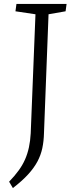

<svg xmlns="http://www.w3.org/2000/svg" viewBox="-20 -723 379 969"><path d="M159 -651 58 -666 63 -703H316L311 -666L225 -651L202 -52Q201 -10 193.5 25Q186 60 169 92Q152 124 122 157Q92 190 45 226L26 194Q54 165 74 137.5Q94 110 106.5 81.5Q119 53 126 20.5Q133 -12 135 -50Z"/></svg>

Font: Literata 18pt Light
Style: Italic
Weight: 300
Italic angle: -2°
Designer: Latin by Veronika Burian and Jose Scaglione. Greek by Irene Vlachou. Cyrillic by Vera Evstafieva
Foundry: TypeTogether
Version: Version 3.103;gftools[0.9.29]